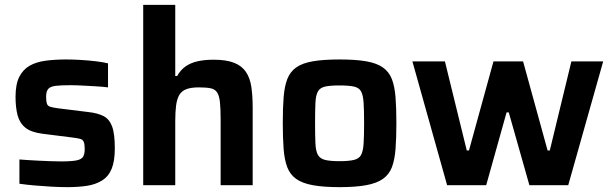

<svg xmlns="http://www.w3.org/2000/svg" viewBox="-20 -763 2528 791"><path d="M258 8Q227 8 191.5 6Q156 4 122 1Q88 -2 60 -6V-106Q75 -105 95.5 -103.5Q116 -102 140 -101Q164 -100 187 -99Q210 -98 230 -98Q276 -98 296.5 -102.5Q317 -107 323 -118.5Q329 -130 329 -149Q329 -169 325 -178.5Q321 -188 310 -191Q299 -194 274 -197L155 -212Q108 -218 84.5 -237Q61 -256 52.5 -288Q44 -320 44 -364Q44 -416 59.5 -446.5Q75 -477 102.5 -492.5Q130 -508 168.5 -513Q207 -518 252 -518Q282 -518 314 -516Q346 -514 375.5 -510.5Q405 -507 425 -502V-403Q402 -406 374 -407.5Q346 -409 319 -410.5Q292 -412 271 -412Q233 -412 210.5 -409.5Q188 -407 179 -397Q170 -387 170 -364Q170 -346 173 -336.5Q176 -327 186 -323.5Q196 -320 218 -317L347 -301Q382 -297 406 -285Q430 -273 441.5 -243Q453 -213 453 -152Q453 -99 440 -67.5Q427 -36 400.5 -19.5Q374 -3 338.5 2.5Q303 8 258 8Z M570 0V-743H702V-450H710Q723 -474 744 -489Q765 -504 794 -510.5Q823 -517 860 -517Q912 -517 944 -504.5Q976 -492 993 -467Q1010 -442 1015.5 -405Q1021 -368 1021 -319V0H889V-270Q889 -316 886 -343Q883 -370 874 -383Q865 -396 847 -399.5Q829 -403 799 -403Q767 -403 747.5 -395.5Q728 -388 718.5 -371.5Q709 -355 705.5 -328.5Q702 -302 702 -264V0Z M1379 8Q1313 8 1269 0Q1225 -8 1200 -26Q1175 -44 1163.5 -74Q1152 -104 1148.5 -149Q1145 -194 1145 -256Q1145 -318 1148.5 -362.5Q1152 -407 1163.5 -437Q1175 -467 1200 -485Q1225 -503 1269 -510.5Q1313 -518 1379 -518Q1445 -518 1488.5 -510.5Q1532 -503 1557.5 -485Q1583 -467 1594.5 -437Q1606 -407 1609.5 -362.5Q1613 -318 1613 -256Q1613 -194 1609.5 -149Q1606 -104 1594.5 -74Q1583 -44 1557.5 -26Q1532 -8 1488.5 0Q1445 8 1379 8ZM1379 -99Q1416 -99 1437.5 -104Q1459 -109 1467.5 -124.5Q1476 -140 1478 -172Q1480 -204 1480 -256Q1480 -308 1478 -339.5Q1476 -371 1467.5 -386.5Q1459 -402 1437.5 -406.5Q1416 -411 1379 -411Q1341 -411 1320 -406.5Q1299 -402 1290 -386.5Q1281 -371 1279.5 -339.5Q1278 -308 1278 -256Q1278 -204 1279.5 -172Q1281 -140 1290 -124.5Q1299 -109 1320 -104Q1341 -99 1379 -99Z M1822 0 1679 -510H1813L1903 -143H1912L2013 -510H2135L2236 -143H2245L2334 -510H2465L2321 0H2161L2076 -300H2067L1983 0Z"/></svg>

Font: Saira Thin SemiBold
Style: Regular
Weight: 600
Version: Version 1.101